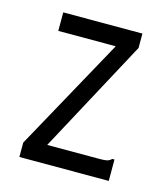

<svg xmlns="http://www.w3.org/2000/svg" viewBox="-78 -519 505 581"><g transform="rotate(15 175.0 -228.5)"><path d="M35 -45 230 -399H50V-457H298V-412L107 -57H271Q288 -57 295 -59Q302 -61 308 -67H315V0H35Z"/></g></svg>

Font: Inconsolata ExtraCondensed
Style: Regular
Weight: 400
Width: 2
Monospace: yes
Designer: Raph Levien, Cyreal, Brenton Simpson
Foundry: Raph Levien, Cyreal, Google
Version: Version 3.001; ttfautohint (v1.8.2.53-6de2)